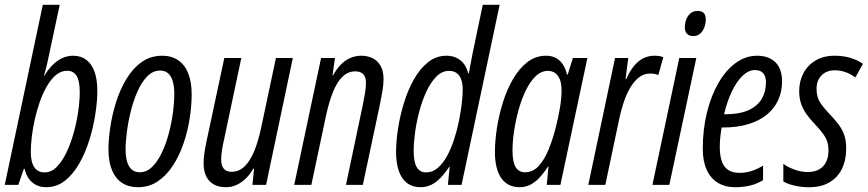

<svg xmlns="http://www.w3.org/2000/svg" viewBox="-20 -780 3661 810"><path d="M174.8 9.8Q150.4 9.8 131.6 0Q112.8 -9.8 100.8 -27.3Q88.9 -44.9 83.5 -67.9H80.6L57.1 0H0L160.6 -759.8H231.9L180.2 -517.1Q178.2 -508.3 175.8 -498.8Q173.3 -489.3 170.9 -480Q168.5 -470.7 165.5 -460.9H167.5Q183.6 -487.8 202.4 -506.3Q221.2 -524.9 242.7 -534.9Q264.2 -544.9 288.1 -544.9Q320.8 -544.9 343.5 -528.1Q366.2 -511.2 378.4 -478.5Q390.6 -445.8 390.6 -397Q390.6 -353 382.3 -299.1Q374 -245.1 357.4 -190.9Q340.8 -136.7 314.9 -91.1Q289.1 -45.4 254.2 -17.8Q219.2 9.8 174.8 9.8ZM168.5 -52.7Q196.3 -52.7 219.5 -76.2Q242.7 -99.6 260.7 -137.7Q278.8 -175.8 291.3 -220.9Q303.7 -266.1 310.1 -311Q316.4 -356 316.4 -391.6Q316.4 -438.5 303.2 -460Q290 -481.4 263.2 -481.4Q237.8 -481.4 216.6 -463.9Q195.3 -446.3 178.2 -417Q161.1 -387.7 148.2 -351.1Q135.3 -314.5 126.7 -276.1Q118.2 -237.8 114 -202.1Q109.9 -166.5 109.9 -139.6Q109.9 -96.7 124.5 -74.7Q139.2 -52.7 168.5 -52.7Z M562.5 9.8Q522.9 9.8 495.1 -8.3Q467.3 -26.4 452.4 -62.3Q437.5 -98.1 437.5 -150.4Q437.5 -190.4 445.1 -242.2Q452.6 -293.9 469 -346.9Q485.4 -399.9 512 -444.8Q538.6 -489.7 576.4 -517.3Q614.3 -544.9 664.6 -544.9Q703.6 -544.9 731.4 -526.1Q759.3 -507.3 773.9 -471.2Q788.6 -435.1 788.6 -382.3Q788.6 -333.5 780 -279.3Q771.5 -225.1 753.9 -173.8Q736.3 -122.6 709.2 -81.1Q682.1 -39.6 645.5 -14.9Q608.9 9.8 562.5 9.8ZM569.8 -53.2Q598.1 -53.2 621.1 -75.2Q644 -97.2 661.6 -133.5Q679.2 -169.9 691.2 -213.9Q703.1 -257.8 709.2 -302.2Q715.3 -346.7 715.3 -384.3Q715.3 -415.5 708.7 -437.5Q702.1 -459.5 689 -470.9Q675.8 -482.4 655.8 -482.4Q625.5 -482.4 601.8 -458.5Q578.1 -434.6 560.8 -396Q543.5 -357.4 532.2 -312.5Q521 -267.6 515.4 -224.4Q509.8 -181.2 509.8 -149.4Q509.8 -102.5 524.9 -77.9Q540 -53.2 569.8 -53.2Z M933.6 9.8Q902.8 9.8 881.8 -2Q860.8 -13.7 849.9 -36.4Q838.9 -59.1 838.9 -91.8Q838.9 -110.4 842.5 -135.5Q846.2 -160.6 851.1 -183.1L926.3 -535.2H998L925.3 -191.4Q919.9 -168.9 916.5 -147.2Q913.1 -125.5 913.1 -106Q913.1 -82 923.8 -68.6Q934.6 -55.2 957 -55.2Q987.8 -55.2 1011.2 -77.4Q1034.7 -99.6 1052.5 -142.6Q1070.3 -185.5 1083 -247.1L1144 -535.2H1215.3L1102.5 0H1044.9L1051.8 -68.8H1048.8Q1034.7 -43.9 1016.4 -26.4Q998 -8.8 977.1 0.5Q956.1 9.8 933.6 9.8Z M1221.2 0 1334.5 -535.2H1393.1L1382.8 -462.4H1385.3Q1399.9 -489.3 1418 -507.6Q1436 -525.9 1457.8 -535.4Q1479.5 -544.9 1503.9 -544.9Q1530.8 -544.9 1552 -534.4Q1573.2 -523.9 1585.7 -502.2Q1598.1 -480.5 1598.1 -445.8Q1598.1 -424.8 1593.5 -397Q1588.9 -369.1 1583.5 -342.8L1510.7 0H1439.5L1509.8 -333.5Q1515.1 -358.4 1519.5 -384.5Q1523.9 -410.6 1523.9 -431.2Q1523.9 -454.1 1512.7 -466.6Q1501.5 -479 1479 -479Q1448.7 -479 1425.5 -457Q1402.3 -435.1 1385 -392.6Q1367.7 -350.1 1354.5 -288.1L1293.5 0Z M1753.4 9.8Q1720.7 9.8 1697.8 -7.3Q1674.8 -24.4 1662.8 -57.9Q1650.9 -91.3 1650.9 -139.2Q1650.9 -183.6 1659.2 -237.5Q1667.5 -291.5 1684.1 -345.7Q1700.7 -399.9 1726.1 -445.1Q1751.5 -490.2 1785.9 -517.6Q1820.3 -544.9 1863.3 -544.9Q1887.2 -544.9 1905.8 -536.1Q1924.3 -527.3 1937 -510.7Q1949.7 -494.1 1955.1 -470.7H1958Q1960.9 -487.8 1964.1 -504.6Q1967.3 -521.5 1970.5 -537.6Q1973.6 -553.7 1976.6 -568.4L2016.6 -759.8H2087.9L1927.2 0H1869.6L1877 -76.2H1875Q1856.9 -48.8 1838.4 -29.5Q1819.8 -10.3 1799.1 -0.2Q1778.3 9.8 1753.4 9.8ZM1777.3 -52.7Q1805.2 -52.7 1827.1 -71.8Q1849.1 -90.8 1866.5 -122.8Q1883.8 -154.8 1896.2 -193.4Q1908.7 -231.9 1916.5 -271.2Q1924.3 -310.5 1928.2 -345Q1932.1 -379.4 1932.1 -401.9Q1932.1 -439.9 1917.7 -460.4Q1903.3 -481 1874 -481Q1845.2 -481 1821.5 -457.5Q1797.9 -434.1 1779.8 -395.8Q1761.7 -357.4 1749.5 -312Q1737.3 -266.6 1731.2 -222.2Q1725.1 -177.7 1725.1 -142.6Q1725.1 -96.7 1738.3 -74.7Q1751.5 -52.7 1777.3 -52.7Z M2171.9 9.8Q2138.7 9.8 2115.2 -7.3Q2091.8 -24.4 2079.8 -57.9Q2067.9 -91.3 2067.9 -139.2Q2067.9 -184.1 2076.2 -238.3Q2084.5 -292.5 2101.1 -346.4Q2117.7 -400.4 2143.6 -445.3Q2169.4 -490.2 2204.3 -517.6Q2239.3 -544.9 2283.7 -544.9Q2306.6 -544.9 2324.2 -535.9Q2341.8 -526.9 2354 -509Q2366.2 -491.2 2372.1 -465.3H2375L2397 -535.2H2458L2344.2 0H2286.6L2293.9 -77.6H2292Q2274.4 -50.3 2255.9 -30.5Q2237.3 -10.7 2216.8 -0.5Q2196.3 9.8 2171.9 9.8ZM2194.3 -53.2Q2229 -53.2 2253.4 -80.6Q2277.8 -107.9 2294.9 -150.4Q2312 -192.9 2323.7 -238.3Q2335.9 -286.6 2342.5 -326.2Q2349.1 -365.7 2349.1 -399.9Q2349.1 -438.5 2333.7 -459.7Q2318.4 -481 2291 -481Q2263.2 -481 2239.7 -458.3Q2216.3 -435.5 2198.2 -398.4Q2180.2 -361.3 2167.7 -316.4Q2155.3 -271.5 2148.7 -226.6Q2142.1 -181.6 2142.1 -144.5Q2142.1 -97.7 2155.3 -75.4Q2168.5 -53.2 2194.3 -53.2Z M2461.9 0 2574.7 -535.2H2630.4L2619.1 -446.8H2622.1Q2636.7 -479.5 2654.3 -501.2Q2671.9 -522.9 2693.4 -533.9Q2714.8 -544.9 2741.2 -544.9Q2751 -544.9 2760 -543.5Q2769 -542 2778.3 -539.1L2757.3 -463.4Q2749.5 -466.8 2741 -468.3Q2732.4 -469.7 2722.2 -469.7Q2695.3 -469.7 2674.3 -452.6Q2653.3 -435.5 2637.5 -407.7Q2621.6 -379.9 2610.6 -346.4Q2599.6 -313 2592.8 -280.3L2533.7 0Z M2732.4 0 2845.7 -535.2H2917.5L2803.7 0ZM2904.8 -627.9Q2887.2 -627.9 2878.2 -637.5Q2869.1 -647 2869.1 -665Q2869.1 -682.1 2875 -697.8Q2880.9 -713.4 2892.8 -723.6Q2904.8 -733.9 2922.9 -733.9Q2939.9 -733.9 2948.7 -725.3Q2957.5 -716.8 2957.5 -698.7Q2957.5 -669.9 2943.4 -648.9Q2929.2 -627.9 2904.8 -627.9Z M3082 9.8Q3039.1 9.8 3008.3 -9Q2977.5 -27.8 2961.2 -64Q2944.8 -100.1 2944.8 -152.3Q2944.8 -233.4 2962.2 -304.4Q2979.5 -375.5 3010.7 -429.7Q3042 -483.9 3083.7 -514.4Q3125.5 -544.9 3174.3 -544.9Q3222.7 -544.9 3251 -517.6Q3279.3 -490.2 3279.3 -436.5Q3279.3 -393.1 3262.7 -357.2Q3246.1 -321.3 3214.4 -295.7Q3182.6 -270 3136.5 -256.1Q3090.3 -242.2 3031.2 -242.2H3024.4Q3021 -222.7 3018.8 -202.1Q3016.6 -181.6 3016.6 -161.1Q3016.6 -103.5 3037.1 -77.1Q3057.6 -50.8 3099.1 -50.8Q3126 -50.8 3148.7 -57.9Q3171.4 -64.9 3199.2 -81.1V-20Q3174.3 -4.4 3145 2.7Q3115.7 9.8 3082 9.8ZM3034.7 -297.9H3038.1Q3099.6 -297.9 3137.7 -315.2Q3175.8 -332.5 3193.6 -363Q3211.4 -393.6 3211.4 -432.6Q3211.4 -457 3200.2 -470.7Q3189 -484.4 3164.6 -484.4Q3137.7 -484.4 3112.5 -460.2Q3087.4 -436 3067.4 -394Q3047.4 -352.1 3034.7 -297.9Z M3394 9.8Q3359.4 9.8 3330.1 2.7Q3300.8 -4.4 3284.7 -14.6V-88.9Q3302.7 -75.2 3331.3 -64.7Q3359.9 -54.2 3386.7 -54.2Q3415 -54.2 3434.6 -64.7Q3454.1 -75.2 3464.6 -95.7Q3475.1 -116.2 3475.1 -145.5Q3475.1 -165.5 3470.2 -181.4Q3465.3 -197.3 3452.9 -214.8Q3440.4 -232.4 3418 -255.9Q3397 -277.8 3382.1 -298.8Q3367.2 -319.8 3359.4 -343.3Q3351.6 -366.7 3351.6 -395.5Q3351.6 -437.5 3369.4 -471.2Q3387.2 -504.9 3420.7 -524.9Q3454.1 -544.9 3501 -544.9Q3538.6 -544.9 3569.1 -535.4Q3599.6 -525.9 3620.6 -510.7L3588.4 -453.1Q3570.3 -467.3 3548.1 -475.3Q3525.9 -483.4 3502.4 -483.4Q3466.8 -483.4 3445.8 -461.9Q3424.8 -440.4 3424.8 -405.3Q3424.8 -386.7 3429.2 -371.3Q3433.6 -356 3444.8 -340.1Q3456.1 -324.2 3475.6 -303.7Q3501.5 -276.4 3517.8 -254.6Q3534.2 -232.9 3542 -209.5Q3549.8 -186 3549.8 -152.8Q3549.8 -103.5 3531.5 -66.9Q3513.2 -30.3 3478.5 -10.3Q3443.8 9.8 3394 9.8Z"/></svg>

Font: Open Sans Condensed
Style: Italic
Weight: 400
Width: 3
Italic angle: -12°
Designer: Monotype Design Team
Foundry: Monotype Imaging Inc.
Version: Version 3.000